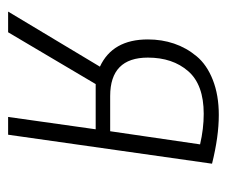

<svg xmlns="http://www.w3.org/2000/svg" viewBox="-64 -508 572 485"><g transform="rotate(90 222.5 -266.0)"><path d="M271 -532.2Q325.7 -532.2 394 -515.1L320.8 0H275.9L307.1 -221.2H192.9L62 0H9.8L148.9 -231.9Q80.1 -263.7 80.1 -353Q80.1 -388.2 90.6 -419.2Q101.1 -450.2 122.6 -476.1Q144 -502 182.4 -517.1Q220.7 -532.2 271 -532.2ZM268.1 -494.1Q194.3 -494.1 160.2 -454.8Q126 -415.5 126 -353Q126 -257.8 223.1 -257.8H312L345.2 -484.9Q305.7 -494.1 268.1 -494.1Z"/></g></svg>

Font: Fira Sans Compressed ExtraLight
Style: Italic
Weight: 250
Width: 3
Italic angle: -8°
Designer: Carrois Corporate & Edenspiekermann AG
Foundry: Carrois Corporate GbR & Edenspiekermann AG
Version: Version 4.203;PS 004.203;hotconv 1.0.88;makeotf.lib2.5.64775